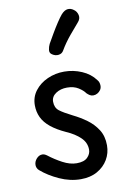

<svg xmlns="http://www.w3.org/2000/svg" viewBox="-94 -906 644 970"><g transform="rotate(-10 228.0 -421.0)"><path d="M409 -471Q416 -463 418 -455Q420 -447 420 -440Q420 -428 413.5 -418.5Q407 -409 397 -403.5Q387 -398 376 -398Q366 -398 358 -403Q350 -408 343 -415Q333 -430 309.5 -445Q286 -460 251 -460Q218 -460 194 -444Q170 -428 170 -402Q170 -371 190.5 -355Q211 -339 257 -316Q292 -299 324.5 -275.5Q357 -252 378.5 -218.5Q400 -185 400 -138Q400 -98 380.5 -65Q361 -32 325.5 -12Q290 8 241 8Q186 8 132 -16.5Q78 -41 40 -74Q33 -80 30 -87.5Q27 -95 27 -102Q27 -120 40 -134.5Q53 -149 70 -149Q75 -149 80.5 -147Q86 -145 93 -140Q125 -115 162.5 -95Q200 -75 234 -75Q272 -75 289.5 -92.5Q307 -110 307 -132Q307 -168 279.5 -194.5Q252 -221 208 -240Q162 -261 132.5 -285Q103 -309 89.5 -337.5Q76 -366 76 -400Q76 -442 100.5 -474Q125 -506 165 -524Q205 -542 251 -542Q298 -542 341 -523.5Q384 -505 409 -471ZM265 -648Q257 -633 239.5 -630.5Q222 -628 206 -639Q193 -647 195 -663Q197 -679 204 -693Q217 -716 232.5 -742.5Q248 -769 263.5 -792.5Q279 -816 290 -829Q307 -848 323.5 -849.5Q340 -851 354 -840Q369 -830 373.5 -810.5Q378 -791 361 -773Q344 -754 315 -719Q286 -684 265 -648Z"/></g></svg>

Font: Playpen Sans Arabic
Style: Regular
Weight: 400
Designer: Azza Alameddine, Laura Meseguer, Veronika Burian, José Scaglione
Foundry: TypeTogether
Version: Version 2.000